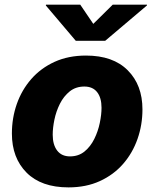

<svg xmlns="http://www.w3.org/2000/svg" viewBox="-20 -790 660 820"><path d="M272.5 10.3Q156.2 10.3 93.5 -52.7Q30.8 -115.7 30.8 -219.7Q30.8 -286.1 51.8 -345.9Q72.8 -405.8 113.5 -452.4Q154.3 -499 213.1 -525.9Q272 -552.7 347.2 -552.7Q462.9 -552.7 525.6 -489.7Q588.4 -426.8 588.4 -322.8Q588.4 -256.8 567.4 -196.8Q546.4 -136.7 505.9 -90.1Q465.3 -43.5 406.5 -16.6Q347.7 10.3 272.5 10.3ZM278.8 -122.1Q315.4 -122.1 341.1 -143.1Q366.7 -164.1 382.8 -196.8Q398.9 -229.5 406.2 -265.1Q413.6 -300.8 413.6 -329.6Q413.6 -372.6 394.8 -396.5Q376 -420.4 340.3 -420.4Q303.7 -420.4 277.8 -399.7Q252 -378.9 235.8 -346.7Q219.7 -314.5 212.4 -279.1Q205.1 -243.7 205.1 -214.8Q205.1 -171.9 224.1 -147Q243.2 -122.1 278.8 -122.1ZM322.8 -770 378.4 -688 461.4 -770H607.9L607.4 -766.6L429.2 -615.7H303.7L175.8 -766.6L176.3 -770Z"/></svg>

Font: Inter Extra Bold
Style: Italic
Weight: 800
Italic angle: -9.39999°
Designer: Rasmus Andersson
Foundry: rsms
Version: Version 4.000;git-3c8e0fc